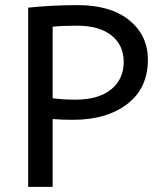

<svg xmlns="http://www.w3.org/2000/svg" viewBox="-20 -728 621 748"><path d="M89.8 0V-698.2Q181.6 -708 283.2 -708Q411.1 -708 483.6 -649.2Q556.2 -590.3 556.2 -495.1Q556.2 -384.8 476.1 -323Q396 -261.2 263.2 -261.2Q221.2 -261.2 185.1 -264.2V0ZM274.9 -339.8Q363.3 -339.8 412.6 -379.4Q461.9 -418.9 461.9 -486.8Q461.9 -552.2 414.3 -590.1Q366.7 -627.9 280.8 -627.9Q222.2 -627.9 185.1 -624V-345.2Q223.6 -339.8 274.9 -339.8Z"/></svg>

Font: ABeeZee
Style: Regular
Weight: 400
Designer: Anja Meiners
Foundry: Anja Meiners
Version: Version 1.002